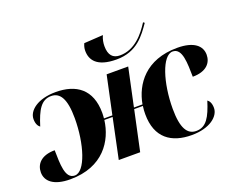

<svg xmlns="http://www.w3.org/2000/svg" viewBox="-134 -997 1495 1222"><g transform="rotate(-20 613.0 -386.0)"><path d="M689 -606C829 -606 889 -697 936 -764L927 -771C884 -703 818 -623 718 -623C670 -623 644 -651 644 -712C644 -734 648 -758 659 -782L530 -774C523 -758 519 -743 519 -726C519 -665 554 -606 689 -606ZM151 10C375 10 466 -137 483 -271H539L482 0H627L685 -271H744C741 -253 740 -234 740 -216C740 -55 837 10 974 10C1097 10 1165 -48 1165 -105C1165 -139 1152 -156 1141 -163C1109 -61 1078 -5 1010 -5C950 -5 916 -56 916 -189C916 -363 969 -532 1040 -532C1106 -532 1104 -427 1106 -337C1200 -337 1237 -385 1237 -439C1237 -499 1188 -544 1075 -544C861 -544 768 -410 745 -281H687L742 -539H596L541 -281H484C485 -294 486 -306 486 -318C486 -479 389 -544 252 -544C129 -544 61 -487 61 -430C61 -395 74 -379 85 -371C117 -473 148 -530 216 -530C276 -530 310 -478 310 -346C310 -172 257 -3 186 -3C120 -3 122 -106 120 -198C26 -198 -11 -149 -11 -95C-11 -36 38 10 151 10Z"/></g></svg>

Font: Noto Serif Display SemiCondensed Black
Style: Italic
Weight: 900
Width: 4
Italic angle: -12°
Designer: Monotype Design Team
Foundry: Monotype Imaging Inc.
Version: Version 2.009